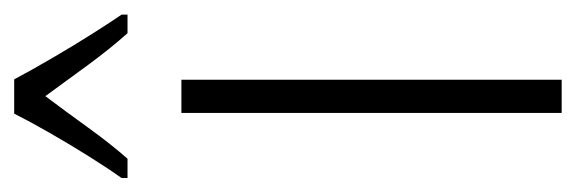

<svg xmlns="http://www.w3.org/2000/svg" viewBox="-310 -516 804 268"><g transform="rotate(-90 92.0 -382.0)"><path d="M114.7 0H68.4V-530.8H114.7ZM115.2 -764.2Q127.4 -741.2 144.8 -711.4Q162.1 -681.6 179 -655Q195.8 -628.4 205.6 -614.3V-606H179.7Q158.7 -629.4 135.7 -660.6Q112.8 -691.9 91.8 -720.7Q71.3 -693.4 47.6 -660.6Q23.9 -627.9 4.4 -606H-22.5V-614.3Q-9.3 -632.8 7.6 -659.7Q24.4 -686.5 40.5 -714.6Q56.6 -742.7 67.4 -764.2Z"/></g></svg>

Font: Open Sans Condensed Light
Style: Regular
Weight: 300
Width: 3
Designer: Monotype Design Team
Foundry: Monotype Imaging Inc.
Version: Version 3.003; ttfautohint (v1.8.4)